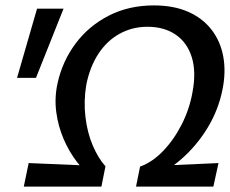

<svg xmlns="http://www.w3.org/2000/svg" viewBox="-20 -690 850 710"><path d="M525 -24 498 -74Q543 -90 583 -131.5Q623 -173 652 -230Q681 -287 692 -350Q706 -425 689 -479Q672 -533 629.5 -562Q587 -591 525 -591Q469 -591 422 -565Q375 -539 343.5 -490.5Q312 -442 299 -376Q289 -315 296 -257Q303 -199 323 -152Q343 -105 370 -75L329 -28Q295 -52 265.5 -90Q236 -128 215.5 -175.5Q195 -223 188 -276Q181 -329 193 -383Q211 -464 259.5 -529Q308 -594 382 -632Q456 -670 549 -670Q622 -670 675.5 -646.5Q729 -623 762 -580.5Q795 -538 805.5 -481.5Q816 -425 803 -360Q788 -284 748 -218Q708 -152 651 -102Q594 -52 525 -24ZM68 0 86 -87 370 -75 355 0ZM483 0 498 -74 788 -87 769 0ZM113 -402H43L117 -658H215Z"/></svg>

Font: Ysabeau SemiBold
Style: Italic
Weight: 600
Italic angle: -12°
Designer: Christian Thalmann (Catharsis Fonts)
Version: Version 2.002